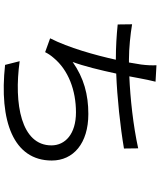

<svg xmlns="http://www.w3.org/2000/svg" viewBox="66 -894 867 1040"><g transform="rotate(90 500.0 -374.5)"><path d="M112 -656 113 -578C171 -572 235 -568 303 -568H304C279 -455 239 -312 188 -212L263 -185C272 -203 281 -216 294 -231C360 -311 470 -352 589 -352C706 -352 768 -294 768 -219C768 -55 543 -15 312 -47L332 32C636 65 850 -13 850 -221C850 -338 757 -419 598 -419C493 -419 403 -395 316 -334C338 -391 361 -486 379 -570C509 -575 668 -592 785 -612L784 -689C661 -662 514 -646 394 -641L405 -699C410 -725 416 -756 423 -783L334 -788C335 -760 334 -737 330 -705L319 -639H302C242 -639 165 -647 112 -656Z"/></g></svg>

Font: Source Han Sans KR
Style: Regular
Weight: 400
Designer: Ryoko NISHIZUKA 西塚涼子 (kana, bopomofo & ideographs); Paul D. Hunt (Latin, Greek & Cyrillic); Sandoll Communications 산돌커뮤니
Foundry: Adobe
Version: Version 2.004;hotconv 1.0.118;makeotfexe 2.5.65603